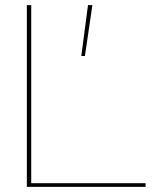

<svg xmlns="http://www.w3.org/2000/svg" viewBox="-20 -724 588 744"><path d="M338 -704 309 -507H295L321 -704ZM101 -14H544V0H84V-704H101Z"/></svg>

Font: Prodigy Sans Thin
Style: Regular
Weight: 100
Designer: Wei Huang
Foundry: Wei Huang
Version: Version 1.003; ttfautohint (v1.8.3)